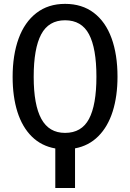

<svg xmlns="http://www.w3.org/2000/svg" viewBox="-20 -739 655 967"><path d="M357.9 8.2V207.7H258.5V8.7Q188.7 -3.6 140.5 -51Q92.3 -98.5 67.9 -175.1Q43.6 -251.8 43.6 -351.8Q43.6 -461.5 73.6 -544.4Q103.6 -627.2 163.1 -673.3Q222.6 -719.5 307.7 -719.5Q393.3 -719.5 452.6 -674.4Q511.8 -629.2 541.8 -546.7Q571.8 -464.1 571.8 -352.8Q571.8 -254.9 547.7 -178.2Q523.6 -101.5 475.4 -53.1Q427.2 -4.6 357.9 8.2ZM465.6 -352.8Q465.6 -495.9 428.2 -566.4Q390.8 -636.9 307.7 -636.9Q225.1 -636.9 187.4 -565.9Q149.7 -494.9 149.7 -351.8Q149.7 -210.8 188.2 -140.3Q226.7 -69.7 307.7 -69.7Q390.8 -69.7 428.2 -140Q465.6 -210.3 465.6 -352.8Z"/></svg>

Font: Fira Code Fixed Retina
Style: Regular
Weight: 450
Monospace: yes
Designer: Carrois Corporate, Edenspiekermann AG, Nikita Prokopov
Foundry: Carrois Corporate, Edenspiekermann AG, Nikita Prokopov
Version: Version 5.002